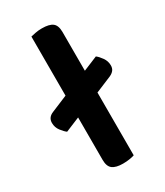

<svg xmlns="http://www.w3.org/2000/svg" viewBox="-169 -730 695 808"><g transform="rotate(-30 178.0 -326.0)"><path d="M319 -340 240 -307V-2Q232 1 217 3.5Q202 6 184 6Q150 6 133.5 -6.5Q117 -19 117 -51V-257L47 -228Q36 -236 23 -253Q10 -270 10 -292Q10 -319 38 -330L117 -363V-650Q125 -652 140 -655Q155 -658 172 -658Q208 -658 224 -645.5Q240 -633 240 -601V-413L310 -442Q321 -434 333.5 -416.5Q346 -399 346 -378Q346 -364 339 -355Q332 -346 319 -340Z"/></g></svg>

Font: Baloo Bhaijaan 2 SemiBold
Style: Regular
Weight: 600
Designer: Sanskriti Dholi, Noopur Datye and Ek Type
Foundry: Ek Type
Version: Version 1.700